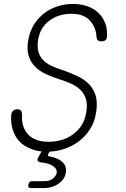

<svg xmlns="http://www.w3.org/2000/svg" viewBox="-20 -760 640 975"><path d="M470 -574Q467 -622 436 -656Q405 -690 343 -690Q278 -690 231.5 -656Q185 -622 174 -561Q168 -525 174.5 -499.5Q181 -474 197.5 -456.5Q214 -439 238.5 -427Q263 -415 292 -406Q333 -392 369 -375.5Q405 -359 430 -334.5Q455 -310 466 -273.5Q477 -237 467 -183Q460 -140 437.5 -104.5Q415 -69 382 -43.5Q349 -18 307 -4Q271 8 232 10L226 20Q222 27 224 30.5Q226 34 234 35Q249 37 266 44Q290 53 304.5 71Q319 89 314 118Q309 150 277.5 172.5Q246 195 201 195H138Q129 195 125.5 191Q122 187 124 178Q126 169 130.5 164.5Q135 160 144 160H207Q231 160 248 147Q265 134 268 118Q271 94 242 79Q221 68 190 65Q175 63 171.5 56.5Q168 50 176 36L191 9Q162 6 138 -4Q102 -17 79 -41.5Q56 -66 45 -100Q34 -134 37 -176Q38 -188 46 -196.5Q54 -205 67 -205Q79 -205 85.5 -199Q92 -193 92 -173Q89 -113 123.5 -76.5Q158 -40 227 -40Q263 -40 295 -50Q327 -60 352 -78.5Q377 -97 394 -123.5Q411 -150 417 -184Q425 -226 417 -254.5Q409 -283 390 -302Q371 -321 343.5 -334Q316 -347 283 -357Q245 -369 212.5 -384Q180 -399 157.5 -422Q135 -445 125 -478Q115 -511 124 -559Q131 -599 151 -632.5Q171 -666 201 -690Q231 -714 269.5 -727Q308 -740 350 -740Q392 -740 425 -728Q458 -716 480.5 -694Q503 -672 514.5 -641.5Q526 -611 523 -574Q523 -562 515.5 -556Q508 -550 495 -550Q483 -550 477 -555.5Q471 -561 470 -574Z"/></svg>

Font: Maple Mono Thin
Style: Italic
Weight: 250
Italic angle: -10°
Monospace: yes
Designer: subframe7536
Version: Version 7.000